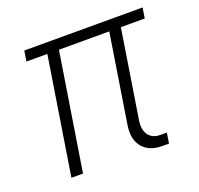

<svg xmlns="http://www.w3.org/2000/svg" viewBox="-102 -662 805 778"><g transform="rotate(-20 300.0 -272.5)"><path d="M472 5Q414 5 386 -30Q358 -65 368 -125L428 -505H211L131 0H81L161 -505H71L78 -550H588L581 -505H478L418 -125Q412 -86 428.5 -63Q445 -40 479 -40H507L500 5Z"/></g></svg>

Font: JetBrains Mono NL Thin
Style: Italic
Weight: 100
Italic angle: -9°
Monospace: yes
Designer: Philipp Nurullin, Konstantin Bulenkov
Foundry: JetBrains
Version: Version 2.305; ttfautohint (v1.8.4.7-5d5b)